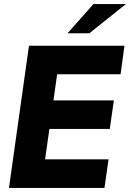

<svg xmlns="http://www.w3.org/2000/svg" viewBox="-20 -921 637 941"><path d="M24 0 122 -697H590L571 -557H260L242 -429H538L518 -289H222L201 -140H512L492 0ZM311 -758 438 -901H597L418 -758Z"/></svg>

Font: Hanken Grotesk Black
Style: Italic
Weight: 900
Italic angle: -8°
Designer: Alfredo Marco Pradil
Foundry: Hanken Design Co.
Version: Version 3.013